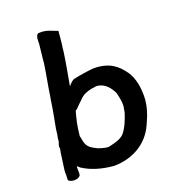

<svg xmlns="http://www.w3.org/2000/svg" viewBox="-136 -858 857 957"><g transform="rotate(-20 292.0 -379.5)"><path d="M66 -73C64 -60 65 -49 65 -39C65 -31 64 -24 64 -17V-16C76 -2 111 1 126 -16L127 -17L129 -26C130 -38 128 -50 129 -62C129 -62 130 -63 131 -66C134 -62 140 -58 144 -54C186 -27 237 -10 305 -4C408 -4 490 -57 526 -138C529 -144 531 -150 535 -158L545 -182C551 -198 557 -218 560 -235L564 -263C567 -325 557 -377 531 -415C499 -460 459 -496 375 -496H374C367 -495 360 -495 353 -494L331 -491C308 -488 287 -484 264 -479H263V-478C249 -471 242 -460 234 -452C243 -506 255 -565 263 -623C264 -636 266 -650 268 -663C271 -686 272 -705 274 -727L275 -731C248 -740 221 -758 178 -755H176C159 -747 163 -716 162 -703C159 -684 159 -667 156 -647C154 -634 153 -620 152 -606C144 -549 132 -493 124 -436C122 -425 120 -416 119 -406C113 -364 104 -320 96 -277L93 -253C92 -245 91 -238 89 -231L87 -211C84 -203 78 -191 81 -179H82V-177L81 -176V-175C80 -169 80 -164 78 -160ZM196 -211 200 -243C200 -245 205 -271 205 -271C210 -290 213 -308 220 -329C226 -331 233 -338 237 -343L248 -354C263 -367 275 -383 291 -391C304 -397 316 -401 330 -404C337 -404 348 -406 356 -408C395 -406 418 -382 434 -354C442 -342 444 -330 447 -314C450 -299 453 -277 450 -258C450 -258 448 -257 448 -254V-248C446 -244 446 -239 445 -234C433 -198 419 -163 398 -138C381 -119 351 -111 321 -104C317 -103 314 -102 312 -102C309 -102 307 -102 305 -103H299C286 -106 273 -109 259 -114C234 -127 210 -138 203 -166C199 -176 199 -189 195 -202C195 -203 195 -207 196 -211Z"/></g></svg>

Font: Hussar Pisanka
Style: SbdKur
Weight: 600
Designer: Robert Jablonski
Foundry: Cannot Into Space Fonts
Version: Version 1.070